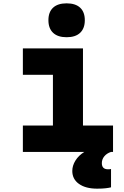

<svg xmlns="http://www.w3.org/2000/svg" viewBox="-20 -910 740 1150"><path d="M117 -620H477V-158H657V0H117V-158H297V-462H117ZM379 -687Q326 -687 298 -713.5Q270 -740 270 -789Q270 -838 298 -864Q326 -890 379 -890Q432 -890 460 -864Q488 -838 488 -789Q488 -740 460 -713.5Q432 -687 379 -687ZM562 220Q493 220 453 191.5Q413 163 413 114Q413 82 432 51.5Q451 21 485 0L564 -4L645 0Q620 8 605 26Q590 44 590 67Q590 104 627 104Q634 104 638.5 103.5Q643 103 645 102V212Q634 215 613.5 217.5Q593 220 562 220Z"/></svg>

Font: Martian Mono ExtraBold
Style: Regular
Weight: 800
Monospace: yes
Designer: Roman Shamin
Foundry: Evil Martians
Version: Version 1.000; ttfautohint (v1.8.4.7-5d5b)